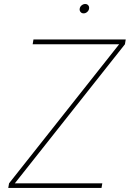

<svg xmlns="http://www.w3.org/2000/svg" viewBox="-20 -921 636 941"><path d="M20.5 0 24.4 -22.5 564 -704.1H140.1L144 -727.5H596.2L592.3 -704.1L52.7 -22.5H481.4L477.5 0ZM389.6 -855.5Q380.4 -855.5 374.8 -862.3Q369.1 -869.1 370.6 -878.4Q372.1 -888.2 380.1 -894.8Q388.2 -901.4 397.5 -901.4Q407.2 -901.4 412.6 -894.8Q418 -888.2 416.5 -878.4Q415 -869.1 407.2 -862.3Q399.4 -855.5 389.6 -855.5Z"/></svg>

Font: Inter 20pt Thin
Style: Italic
Weight: 250
Italic angle: -9.3988°
Version: Version 4.001;git-66647c0bb